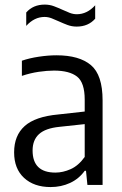

<svg xmlns="http://www.w3.org/2000/svg" viewBox="-20 -786 520 816"><path d="M195 9Q124.5 9 82.2 -30Q40 -69 40 -138.5Q40 -210 84.8 -250.2Q129.5 -290.5 227.5 -299.5L340 -312V-362.5Q340 -435 307.5 -460.5Q275 -486 209.5 -486Q180.5 -486 144.5 -480.8Q108.5 -475.5 73 -463.5V-528Q105 -539 145 -545Q185 -551 220 -551Q317 -551 366.5 -509.2Q416 -467.5 416 -359.5V0H351.5L345.5 -60H340Q315.5 -26 277.8 -8.5Q240 9 195 9ZM118.5 -146.5Q118.5 -52.5 215.5 -52.5Q247.5 -52.5 280.5 -67.2Q313.5 -82 340 -119V-258.5L233 -247Q173 -241 145.8 -216Q118.5 -191 118.5 -146.5ZM306 -673Q285 -673 266.5 -680Q248 -687 230.5 -695Q214.5 -702.5 199.5 -708.2Q184.5 -714 169.5 -714Q126 -714 91.5 -676V-733Q121 -766.5 170 -766.5Q191 -766.5 209.5 -759.5Q228 -752.5 245.5 -744.5Q261.5 -737 276.5 -731.2Q291.5 -725.5 306.5 -725.5Q350 -725.5 384.5 -763.5V-706.5Q355 -673 306 -673Z"/></svg>

Font: Encode Sans SmCnd
Style: Regular
Weight: 400
Width: 4
Designer: Multiple Designers
Foundry: Impallari Type
Version: Version 3.002; ttfautohint (v1.8.3) -l 8 -r 50 -G 200 -x 14 